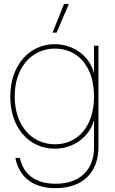

<svg xmlns="http://www.w3.org/2000/svg" viewBox="-20 -748 586 976"><path d="M262.7 208.5C402.3 208.5 480.5 126 480.5 0V-515.6H458V-376H457.5C438.5 -458.5 356.9 -523.4 258.8 -523.4C130.9 -523.4 32.2 -418 32.2 -257.8C32.2 -96.2 129.4 7.8 258.8 7.8C356.9 7.8 436 -55.2 457.5 -136.7H458V0C458 112.8 389.2 186 262.7 186C155.3 186 97.7 133.8 81.1 54.7H58.1C76.2 146.5 141.1 208.5 262.7 208.5ZM258.8 -14.6C143.1 -14.6 54.7 -108.4 54.7 -257.8C54.7 -407.2 143.1 -501 258.8 -501C377.9 -501 458 -407.2 458 -257.8C458 -108.4 377.9 -14.6 258.8 -14.6ZM247.1 -582H267.6L330.1 -727.5H305.2Z"/></svg>

Font: Raveo Display Display Thin
Style: Regular
Weight: 100
Designer: Jakub Foglar, Rasmus Andersson (Inter)
Foundry: Jakubfoglar.com
Version: Version 1.100;Glyphs 3.2.3 (3260)